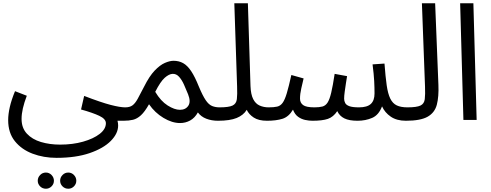

<svg xmlns="http://www.w3.org/2000/svg" viewBox="-20 -734 3002 1175"><path d="M398 421Q377 421 362.5 406.5Q348 392 348 372Q348 352 362.5 337Q377 322 398 322Q418 322 432.5 337Q447 352 447 372Q447 392 432.5 406.5Q418 421 398 421ZM261 421Q240 421 225.5 406.5Q211 392 211 372Q211 352 225.5 337Q240 322 261 322Q281 322 295.5 337Q310 352 310 372Q310 392 295.5 406.5Q281 421 261 421Z M30 1Q30 -35 40 -79Q50 -123 72 -176L144 -148Q128 -106 120 -71Q112 -36 112 -6Q112 49 144.5 84Q177 119 230.5 135Q284 151 348 151Q425 151 488.5 133Q552 115 590 85.5Q628 56 628 20Q628 -6 588 -25Q548 -44 476 -64L495 -147Q599 -107 657 -92Q715 -77 746 -77Q767 -77 776.5 -65.5Q786 -54 786 -38Q786 -22 772 -8.5Q758 5 736 5H699Q701 14 702 19.5Q703 25 703 34Q703 83 658 128.5Q613 174 528.5 203Q444 232 326 232Q247 232 179.5 206.5Q112 181 71 130Q30 79 30 1Z M736 5 746 -77Q774 -77 790.5 -89Q807 -101 822.5 -129Q838 -157 862 -204Q894 -268 926.5 -302Q959 -336 989 -349Q1019 -362 1042 -362Q1075 -362 1101 -347.5Q1127 -333 1150 -298.5Q1173 -264 1197 -204Q1220 -149 1238.5 -121.5Q1257 -94 1277.5 -85.5Q1298 -77 1324 -77Q1345 -77 1354.5 -65.5Q1364 -54 1364 -38Q1364 -22 1350 -8.5Q1336 5 1314 5Q1275 5 1242.5 -7.5Q1210 -20 1191 -46Q1172 -12 1143.5 3.5Q1115 19 1082 19Q1033 19 980.5 -12.5Q928 -44 892 -96Q866 -50 842.5 -28.5Q819 -7 794 -1Q769 5 736 5ZM930 -172Q964 -115 1006 -88.5Q1048 -62 1081 -62Q1116 -62 1132.5 -87Q1149 -112 1131 -157Q1119 -187 1106 -216Q1093 -245 1076 -264Q1059 -283 1036 -282Q1014 -281 988 -258Q962 -235 930 -172Z M1314 5 1323 -77Q1380 -77 1403 -88Q1426 -99 1429.5 -127Q1433 -155 1431 -205L1414 -714H1497L1513 -207Q1515 -156 1529.5 -127.5Q1544 -99 1569 -88Q1594 -77 1624 -77Q1645 -77 1654.5 -65.5Q1664 -54 1664 -38Q1664 -22 1650 -8.5Q1636 5 1614 5Q1563 5 1533 -14.5Q1503 -34 1490 -62Q1470 -29 1428.5 -12Q1387 5 1314 5Z M1614 5 1624 -77Q1656 -77 1676 -81.5Q1696 -86 1709.5 -104.5Q1723 -123 1735 -163Q1747 -203 1763 -275L1838 -254Q1832 -229 1824 -194Q1816 -159 1816 -130Q1816 -105 1835 -91Q1854 -77 1904 -77Q1934 -77 1953 -82Q1972 -87 1984.5 -106Q1997 -125 2007 -167Q2017 -209 2028 -282L2104 -268Q2101 -250 2097 -224Q2093 -198 2089.5 -172.5Q2086 -147 2086 -130Q2086 -116 2092.5 -103.5Q2099 -91 2118.5 -84Q2138 -77 2177 -77Q2227 -77 2249.5 -98Q2272 -119 2272 -162Q2272 -197 2270 -237.5Q2268 -278 2260 -340L2333 -345Q2339 -264 2346.5 -212Q2354 -160 2368.5 -130.5Q2383 -101 2408 -89Q2433 -77 2474 -77Q2495 -77 2504.5 -65.5Q2514 -54 2514 -38Q2514 -22 2500 -8.5Q2486 5 2464 5Q2408 5 2371.5 -20Q2335 -45 2318 -83Q2298 -30 2257.5 -12.5Q2217 5 2168 5Q2117 5 2087.5 -9.5Q2058 -24 2044 -54Q2020 -18 1986.5 -6.5Q1953 5 1892 5Q1871 5 1847.5 0Q1824 -5 1804 -19.5Q1784 -34 1773 -63Q1747 -19 1708.5 -7Q1670 5 1614 5Z M2464 5 2473 -77Q2530 -77 2553 -88Q2576 -99 2579.5 -127Q2583 -155 2581 -205L2562 -714H2643L2663 -214Q2666 -143 2653.5 -94Q2641 -45 2597.5 -20Q2554 5 2464 5Z M2816 0 2796 -714H2877L2897 0Z"/></svg>

Font: Noto Sans Living
Style: Regular
Weight: 400
Designer: Monotype Design Team
Foundry: Monotype Imaging Inc.
Version: Version 2.013; ttfautohint (v1.8.4.7-5d5b)